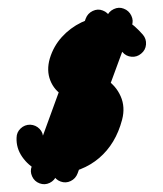

<svg xmlns="http://www.w3.org/2000/svg" viewBox="-63 -635 619 729"><g transform="rotate(-5 247.0 -270.5)"><path d="M435 -587Q454 -578 461.5 -558Q469 -538 460 -520Q396 -384 332.5 -249Q269 -114 206 21Q206 21 206 21Q206 21 206 21Q197 40 177.5 47.5Q158 55 139 46Q120 37 113 17Q106 -3 115 -21Q178 -157 241.5 -292Q305 -427 368 -562Q377 -581 397 -588.5Q417 -596 435 -587ZM355 -587Q374 -578 381.5 -558Q389 -538 380 -520Q316 -384 252.5 -249Q189 -114 126 21Q126 21 126 21Q126 21 126 21Q117 40 97.5 47.5Q78 55 59 46Q40 37 33 17Q26 -3 35 -21Q98 -157 161.5 -292Q225 -427 288 -562Q297 -581 317 -588.5Q337 -596 355 -587ZM486 -411Q469 -399 448.5 -402.5Q428 -406 416 -423Q405 -439 394.5 -452Q384 -465 362 -465Q323 -465 285.5 -445Q248 -425 233 -387Q226 -369 234 -361.5Q242 -354 260 -353Q308 -353 344 -326Q380 -299 394.5 -256.5Q409 -214 392 -167Q360 -78 292.5 -30Q225 18 130 18Q91 18 56.5 -3.5Q22 -25 2 -60Q-18 -95 -13 -134Q-13 -134 -13 -134Q-13 -134 -13 -134Q-11 -155 5.5 -168Q22 -181 43 -179Q64 -176 77 -160Q90 -144 87 -123Q86 -108 101.5 -95.5Q117 -83 130 -83Q254 -83 298 -202Q305 -223 292 -237.5Q279 -252 259 -253Q212 -253 178.5 -277Q145 -301 133.5 -340Q122 -379 139 -423Q157 -468 191.5 -500Q226 -532 270.5 -549Q315 -566 362 -566Q411 -566 441.5 -542.5Q472 -519 499 -482Q511 -465 507.5 -444Q504 -423 486 -411Z"/></g></svg>

Font: FRB American Cursive Ultra
Style: Bold Italic
Weight: 1000
Italic angle: -25°
Version: Version 2.0;Modular Font Editor K font №1